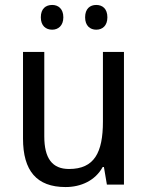

<svg xmlns="http://www.w3.org/2000/svg" viewBox="-20 -746 599 776"><path d="M145 -676C145 -642 165 -626 191 -626C215 -626 236 -642 236 -676C236 -711 215 -726 191 -726C165 -726 145 -711 145 -676ZM324 -676C324 -642 344 -626 369 -626C394 -626 414 -642 414 -676C414 -711 394 -726 369 -726C344 -726 324 -711 324 -676ZM481 -536H396V-255C396 -129 361 -63 259 -63C191 -63 159 -106 159 -195V-536H73V-186C73 -56 128 10 245 10C307 10 365 -16 395 -71H400L412 0H481Z"/></svg>

Font: Noto Sans Thai Looped SemiCondensed
Style: Regular
Weight: 400
Width: 4
Designer: Sasikarn Vongin, Ben Mitchell
Foundry: The Fontpad Ltd
Version: Version 1.001